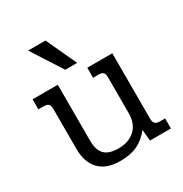

<svg xmlns="http://www.w3.org/2000/svg" viewBox="-168 -833 929 976"><g transform="rotate(-30 296.5 -345.5)"><path d="M133 -706H235L318 -527H248ZM96 -150V-385Q96 -404 88 -412.5Q80 -421 61 -421H29V-480H177V-151Q177 -96 202.5 -70.5Q228 -45 284 -45Q343 -45 380 -78.5Q417 -112 417 -176V-385Q417 -405 409.5 -413Q402 -421 383 -421H350V-480H497V-95Q497 -76 505.5 -67.5Q514 -59 533 -59H564V0H441L435 -66Q402 -24 361 -4.5Q320 15 259 15Q179 15 137.5 -28Q96 -71 96 -150Z"/></g></svg>

Font: Pridi Light
Style: Regular
Weight: 300
Version: Version 1.002